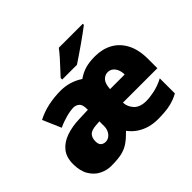

<svg xmlns="http://www.w3.org/2000/svg" viewBox="-172 -995 1234 1234"><g transform="rotate(-45 444.5 -378.0)"><path d="M620 -563Q687 -563 738.5 -535Q790 -507 820 -450.5Q850 -394 850 -309V-225H537Q539 -185 567 -155.5Q595 -126 652 -126Q682 -126 725.5 -135Q769 -144 815 -168V-31Q778 -10 734 0Q690 10 619 10Q581 10 545 0Q509 -10 478 -30.5Q447 -51 423 -83Q389 -48 359.5 -27.5Q330 -7 293 1.5Q256 10 197 10Q155 10 117 -9.5Q79 -29 55 -69.5Q31 -110 31 -172Q31 -234 61.5 -272Q92 -310 145 -328.5Q198 -347 263 -349L345 -352V-361Q345 -401 327.5 -414.5Q310 -428 291 -428Q263 -428 223 -417.5Q183 -407 145 -389L91 -514Q138 -539 193.5 -551Q249 -563 308 -563Q349 -563 387.5 -551.5Q426 -540 460 -517Q494 -541 531 -552Q568 -563 620 -563ZM315 -245Q269 -242 252.5 -224Q236 -206 236 -174Q236 -147 249 -136Q262 -125 281 -125Q298 -125 312.5 -135Q327 -145 336 -163Q345 -181 345 -204V-247ZM606 -433Q581 -433 562 -413.5Q543 -394 540 -345H673Q673 -369 665 -389Q657 -409 642 -421Q627 -433 606 -433ZM713 -756Q695 -742 667 -721.5Q639 -701 608 -679.5Q577 -658 548.5 -638.5Q520 -619 500 -606H366V-620Q383 -639 407 -664.5Q431 -690 455 -717Q479 -744 495 -766H713Z"/></g></svg>

Font: Noto Sans Display Black
Style: Regular
Weight: 900
Designer: Monotype Design Team
Foundry: Monotype Imaging Inc.
Version: Version 2.003